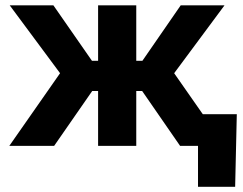

<svg xmlns="http://www.w3.org/2000/svg" viewBox="-20 -556 926 732"><path d="M15.6 0 209 -276.9 17.1 -535.6H183.6L330.6 -324.2H354V-535.6H499.5V-324.2H522.9L668.9 -535.6H835.9L644 -276.9L837.4 0H666.5L522 -209H499.5V0H354V-209H331.5L186.5 0ZM734.9 156.2V0H692.9V-120.6H882.8L876.5 156.2Z"/></svg>

Font: Inter 20pt
Style: Bold
Weight: 700
Version: Version 4.001;git-66647c0bb